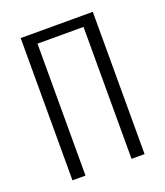

<svg xmlns="http://www.w3.org/2000/svg" viewBox="-112 -656 630 733"><g transform="rotate(-20 203.0 -289.0)"><path d="M57 0V-578H350V0H297V-536H110V0Z"/></g></svg>

Font: Oswald ExtraLight
Style: Regular
Weight: 250
Designer: Vernon Adams
Foundry: Vernon Adams
Version: Version 4.103;gftools[0.9.33.dev8+g029e19f]